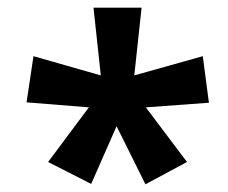

<svg xmlns="http://www.w3.org/2000/svg" viewBox="-20 -793 593 499"><path d="M348 -773H223L242 -597L67 -647L49 -527L211 -514L105 -372L217 -315L283 -465L358 -314L466 -372L359 -514L523 -526L507 -647L329 -597Z"/></svg>

Font: Noto Sans Telugu SemiCondensed
Style: Bold
Weight: 700
Width: 4
Designer: Jelle Bosma - Monotype Design Team
Foundry: Monotype Imaging Inc.
Version: Version 2.005